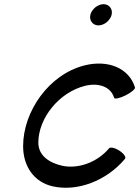

<svg xmlns="http://www.w3.org/2000/svg" viewBox="-20 -871 668 922"><path d="M516 -800C519 -813 517 -826 509 -836C502 -845 491 -851 477 -851C464 -851 449 -845 438 -836C426 -826 417 -813 414 -800C411 -787 413 -774 421 -764C428 -755 439 -749 453 -749C466 -749 481 -755 492 -764C504 -774 513 -787 516 -800ZM628 -452C599 -545 498 -585 386 -557C215 -514 91 -336 91 -169C91 -73 143 4 234 24C350 50 490 -1 580 -108C587 -116 575 -133 554 -147C533 -161 511 -166 504 -159C445 -89 353 -59 279 -75C217 -89 164 -123 164 -187C165 -305 264 -428 389 -459C454 -475 513 -454 528 -401C531 -394 555 -399 583 -413C611 -427 631 -444 628 -452Z"/></svg>

Font: Nupuram Medium Oblique
Style: Regular
Weight: 500
Designer: Santhosh Thottingal (santhosh.thottingal@gmail.com)
Foundry: SMC
Version: Version 1.000